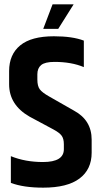

<svg xmlns="http://www.w3.org/2000/svg" viewBox="-20 -859 464 884"><path d="M222 -839H319L248 -726H179ZM22 -532Q22 -608 73 -650Q124 -692 228 -692Q314 -692 366 -672V-550Q309 -574 231 -574Q187 -574 169.5 -559.5Q152 -545 152 -517V-493Q152 -463 163 -448Q174 -433 206 -415L320 -350Q402 -306 402 -216V-156Q402 -79 346 -37Q290 5 179 5Q88 5 30 -17V-140Q96 -113 178 -113Q274 -113 274 -172V-195Q274 -220 264 -234Q254 -248 226 -263L116 -322Q22 -376 22 -471Z"/></svg>

Font: Khand ExtraBold
Style: Regular
Weight: 800
Designer: Sanchit Sawaria and Jyotish Sonowal (Devanagari), Satya Rajpurohit (Latin)
Foundry: Indian Type Foundry
Version: Version 2.000;PS 1.0;hotconv 1.0.79;makeotf.lib2.5.61930